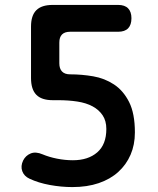

<svg xmlns="http://www.w3.org/2000/svg" viewBox="-20 -750 640 780"><path d="M528 -212Q528 -162 510.5 -121.5Q493 -81 460.5 -51.5Q428 -22 381 -6Q334 10 274 10Q229 10 182.5 1.5Q136 -7 100 -24Q78 -34 70.5 -54.5Q63 -75 74 -98Q84 -118 104.5 -126.5Q125 -135 153 -123Q179 -112 211.5 -105.5Q244 -99 276 -99Q338 -99 375 -131Q412 -163 412 -226Q412 -259 397 -281.5Q382 -304 356 -318Q330 -332 294 -337.5Q258 -343 216 -343H194Q149 -343 127.5 -365Q106 -387 106 -433V-642Q106 -687 127.5 -708.5Q149 -730 194 -730H460Q487 -730 500.5 -716Q514 -702 514 -676Q514 -649 500.5 -635Q487 -621 460 -621H265Q243 -621 232 -610Q221 -599 221 -577V-493Q221 -471 232 -459.5Q243 -448 265 -448Q312 -448 358.5 -440Q405 -432 443 -407Q481 -382 504.5 -335.5Q528 -289 528 -212Z"/></svg>

Font: Maple Mono NL SemiBold
Style: Regular
Weight: 600
Monospace: yes
Designer: subframe7536
Version: Version 7.000